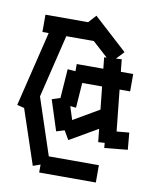

<svg xmlns="http://www.w3.org/2000/svg" viewBox="-91 -910 799 981"><g transform="rotate(10 308.0 -420.0)"><path d="M450.2 -205.1 404.8 -637.2 495.1 -643.1 540 -210.9ZM272.9 -579.1H565.9V-488.8H272.9ZM219.2 -367.2 231.9 -544.9 320.8 -538.1 308.1 -358.9ZM229 -222.2 178.2 -379.9 263.2 -407.2 314 -248ZM142.1 -27.8 30.8 -359.9 115.2 -388.2 225.1 -57.1ZM9.8 -320.8 119.1 -771 205.1 -749 96.2 -298.8ZM71.8 -799.8H368.2V-710H71.8ZM441.9 -616.2 269 -772.9 329.1 -839.8 502.9 -681.2ZM180.2 -89.8H474.1V0H180.2ZM252.9 -266.1 465.8 -390.1 512.2 -313 297.9 -189ZM606 -192.9 485.8 -181.2 478 -270 598.1 -280.8Z"/></g></svg>

Font: Opir
Style: Regular
Weight: 400
Designer: Maksym Kobuzan
Version: Version 1.000;FEAKit 1.0